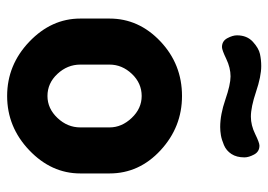

<svg xmlns="http://www.w3.org/2000/svg" viewBox="-127 -616 752 538"><g transform="rotate(90 249.0 -347.0)"><path d="M32 -196V-278Q32 -360 96 -420.5Q160 -481 249 -481Q336 -481 401 -421Q466 -361 466 -278V-196Q466 -115 401 -53Q336 9 249 9Q162 9 97 -53Q32 -115 32 -196ZM79 -635Q79 -663 97 -679.5Q115 -696 131.5 -699.5Q148 -703 165 -703Q194 -703 237 -688.5Q280 -674 307 -674Q331 -674 355.5 -686Q380 -698 388 -698Q405 -698 413 -683Q421 -668 421 -656Q421 -634 411.5 -619.5Q402 -605 386.5 -598.5Q371 -592 359 -590Q347 -588 336 -588Q301 -588 259 -602.5Q217 -617 194 -617Q170 -617 145 -605Q120 -593 112 -593Q95 -593 87 -608Q79 -623 79 -635ZM161 -196Q161 -160 187 -132Q213 -104 249 -104Q284 -104 310.5 -132Q337 -160 337 -196V-278Q337 -312 310.5 -340Q284 -368 249 -368Q213 -368 187 -340.5Q161 -313 161 -278Z"/></g></svg>

Font: Terminal Dosis
Style: Bold
Weight: 700
Designer: EdgarTolentino, PabloImpallari, IginoMarini
Foundry: EdgarTolentino, PabloImpallari, IginoMarini
Version: Version 1.006